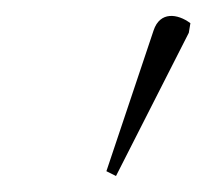

<svg xmlns="http://www.w3.org/2000/svg" viewBox="-20 -825 258 240"><path d="M125 -605 216 -784 218 -796C202 -808 180 -811 172 -787L113 -611Z"/></svg>

Font: Noto Serif Condensed Thin
Style: Italic
Weight: 100
Width: 3
Italic angle: -12°
Designer: Monotype Design Team
Foundry: Monotype Imaging Inc.
Version: Version 2.013